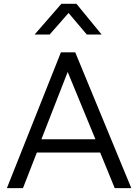

<svg xmlns="http://www.w3.org/2000/svg" viewBox="-20 -970 712 990"><path d="M15.5 0 294 -700H368L657 0H571.5L496.5 -183.5H170L98.5 0ZM193.5 -252H472L329 -599ZM158.5 -792 296.5 -950.5H374L504 -792H427.5L333.5 -903L236 -792Z"/></svg>

Font: Geologica Roman ExtraLight
Style: Regular
Weight: 250
Designer: Sindre Bremnes, Frode Helland
Foundry: Monokrom Skriftforlag AS
Version: Version 1.010;gftools[0.9.28]